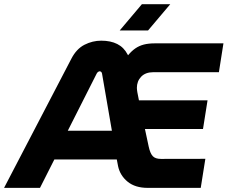

<svg xmlns="http://www.w3.org/2000/svg" viewBox="-65 -910 1103 930"><path d="M-45.3 0 280.7 -625.7Q305.3 -673.3 344.2 -693.2Q383 -713 425.3 -713Q471 -713 503 -696.8Q535 -680.7 553 -646.3L555.3 -642.3Q572 -662.7 590.5 -675.5Q609 -688.3 631.8 -694.2Q654.7 -700 684.7 -700H1017.3L995.3 -560.3H677.7Q639.7 -560.3 618.8 -538.5Q598 -516.7 598 -484.3Q598 -480 598.7 -474.3Q599.3 -468.7 600.3 -463L608 -424H940.3L918.3 -285.3H637L655.3 -199.7Q662.3 -167.3 674.8 -153.8Q687.3 -140.3 714.7 -140.3L929.7 -140.7L907.3 0H650.3Q590 0 553.3 -29.8Q516.7 -59.7 507 -104.7L500.7 -137.7H198.3L128.7 0ZM263.3 -276.7H477L429.3 -553Q428.3 -559 425 -561.8Q421.7 -564.7 417.7 -564.7Q414.7 -564.7 410.2 -561.7Q405.7 -558.7 403 -553ZM514.7 -762.3 622.3 -889.7H759.7L652 -762.3Z"/></svg>

Font: MuseoModerno Thin
Style: Italic
Weight: 100
Italic angle: -9°
Designer: Pablo Cosgaya, Héctor Gatti, Marcela Romero, and the Authors of The MuseoModerno Project.
Foundry: Omnibus-Type Team
Version: Version 1.003